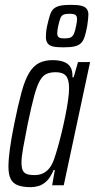

<svg xmlns="http://www.w3.org/2000/svg" viewBox="-20 -767 393 795"><path d="M108 8Q76 8 55 0.5Q34 -7 24.5 -25.5Q15 -44 15 -77Q15 -107 21 -151Q27 -195 39 -254Q55 -333 69 -384.5Q83 -436 100.5 -465Q118 -494 141.5 -506Q165 -518 198 -518Q222 -518 241 -512Q260 -506 270.5 -491Q281 -476 280 -447H285L303 -510H353L244 0H196L207 -63H202Q189 -32 173 -17Q157 -2 140 3Q123 8 108 8ZM123 -42Q143 -42 158.5 -49.5Q174 -57 185.5 -72Q197 -87 205 -111Q211 -128 219 -156Q227 -184 235 -217Q243 -250 250 -284.5Q257 -319 261.5 -349.5Q266 -380 266 -402Q266 -438 253 -453Q240 -468 211 -468Q188 -468 172.5 -461Q157 -454 145 -433Q133 -412 121.5 -369.5Q110 -327 95 -255Q83 -194 76 -155.5Q69 -117 69 -95Q69 -72 74.5 -61Q80 -50 92 -46Q104 -42 123 -42ZM242 -571Q215 -571 199.5 -574.5Q184 -578 177 -588Q170 -598 170 -614Q170 -623 171 -634Q172 -645 175 -659Q181 -686 186.5 -703.5Q192 -721 201.5 -730Q211 -739 228 -743Q245 -747 273 -747Q300 -747 315.5 -743.5Q331 -740 338.5 -731Q346 -722 346 -706Q346 -698 344.5 -685.5Q343 -673 341 -659Q336 -632 330.5 -615Q325 -598 315.5 -588.5Q306 -579 289 -575Q272 -571 242 -571ZM247 -608Q264 -608 272.5 -612Q281 -616 286 -627Q291 -638 295 -659Q297 -668 298 -675.5Q299 -683 299 -688Q299 -700 292.5 -705Q286 -710 267 -710Q251 -710 242.5 -706Q234 -702 230 -691.5Q226 -681 221 -659Q219 -650 218 -642Q217 -634 217 -629Q217 -617 223.5 -612.5Q230 -608 247 -608Z"/></svg>

Font: Saira UltraCondensed
Style: Italic
Weight: 400
Width: 1
Italic angle: -12°
Designer: Hector Gatti with collaboration of the Omnibus-Type team
Foundry: Omnibus-Type
Version: Version 1.101